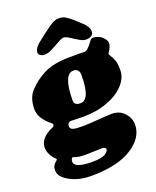

<svg xmlns="http://www.w3.org/2000/svg" viewBox="-169 -844 919 1133"><g transform="rotate(-20 290.5 -277.0)"><path d="M265.6 -601.6Q232.4 -583.5 219.2 -578.6Q206.1 -573.7 192.4 -573.7Q174.3 -573.7 163.3 -581.8Q152.3 -589.8 153.8 -603Q154.8 -612.8 159.9 -621.8Q165 -630.9 169.7 -636Q174.3 -641.1 183.6 -649.9L233.9 -689.5Q277.8 -723.1 298.8 -735.1Q319.8 -747.1 343.3 -747.1Q364.7 -747.1 383.5 -735.8Q402.3 -724.6 430.7 -699.2L473.6 -659.2Q482.9 -647.9 487.5 -641.4Q492.2 -634.8 495.8 -624.3Q499.5 -613.8 498 -603Q496.6 -589.8 483.9 -581.8Q471.2 -573.7 452.6 -573.7Q439.5 -573.7 427.7 -578.4Q416 -583 386.7 -601.6Q383.3 -604 375.5 -608.9Q367.7 -613.8 364.7 -615.7Q361.8 -617.7 356 -621.1Q350.1 -624.5 346.7 -626Q343.3 -627.4 338.6 -628.9Q334 -630.4 329.6 -630.9Q324.2 -630.4 318.8 -628.7Q313.5 -627 306.4 -623.8Q299.3 -620.6 295.2 -618.2Q291 -615.7 280.8 -610.1Q270.5 -604.5 265.6 -601.6ZM22.5 -290Q22.5 -362.8 60.5 -402.8Q82 -425.8 103.8 -442.6Q125.5 -459.5 156.5 -475.8Q187.5 -492.2 228.5 -500.7Q269.5 -509.3 318.8 -509.3Q338.4 -509.3 360.8 -509.5Q383.3 -509.8 387.7 -509.8Q392.6 -509.8 402.3 -509.3Q412.1 -508.8 415 -508.8Q425.8 -508.8 435.5 -516.6Q446.8 -525.4 460 -543.2Q473.1 -561 475.1 -563Q482.4 -570.3 494.1 -570.3Q505.9 -570.3 521.7 -564.5Q537.6 -558.6 547.4 -549.3Q559.1 -538.1 564.7 -528.3Q570.3 -518.6 570.3 -512.5Q570.3 -506.3 569.8 -500Q565.9 -480 549.3 -456.5Q543.9 -448.7 546.4 -444.8Q566.4 -413.1 572.5 -392.1Q578.6 -371.1 578.6 -337.9Q578.6 -288.1 539.8 -245.4Q501 -202.6 432.1 -177Q363.3 -151.4 280.3 -151.4Q265.6 -151.4 236.6 -152.3Q207.5 -153.3 203.6 -153.3Q191.4 -153.3 185.5 -146.5Q179.7 -139.2 179.7 -127.4Q179.7 -111.3 196 -105.7Q212.4 -100.1 251 -100.1Q288.1 -100.1 352.1 -105.2Q416 -110.4 441.4 -110.4Q491.2 -110.4 520.8 -77.4Q550.3 -44.4 550.3 -4.4Q550.3 77.1 461.4 134.3Q370.6 192.9 204.6 192.9Q127 192.9 70.6 161.6Q14.2 130.4 14.2 90.3Q14.2 81.1 15.4 74.2Q16.6 67.4 20.5 61Q24.4 54.7 25.9 52.5Q27.3 50.3 34.7 43.5Q42 36.6 43.5 35.2Q46.4 32.2 46.4 30.3L42.5 24.9L39.6 22Q36.6 19 35.2 17.3Q33.7 15.6 30.3 11.7Q26.9 7.8 24.9 4.9Q22.9 2 19.5 -2.9Q16.1 -7.8 14.2 -12Q12.2 -16.1 9.8 -21.7Q7.3 -27.3 5.9 -32.5Q4.4 -37.6 3.4 -43.9Q2.4 -50.3 2.4 -56.6Q2.4 -117.2 83.5 -152.8Q97.7 -158.7 97.7 -168Q97.7 -174.3 85.9 -183.1Q64 -199.2 43.2 -228.8Q22.5 -258.3 22.5 -290ZM289.6 -231.9Q316.9 -231.9 331.1 -256.8Q353 -293.5 353 -388.2Q353 -406.7 343.5 -417.2Q334 -427.7 317.4 -427.7Q293 -427.7 279.3 -406.7Q252.4 -365.7 252.4 -262.2Q252.4 -248 262 -240Q271.5 -231.9 289.6 -231.9ZM126.5 75.7Q126.5 117.2 241.7 117.2Q270.5 117.2 291.5 112.8Q312.5 108.4 322.8 101.3Q333 94.2 337.6 87.6Q342.3 81.1 342.3 74.2Q342.3 61 314.5 61Q293.9 61 265.1 62.5Q236.3 64 216.3 64Q171.9 64 148.4 54.7Q139.6 51.3 139.2 51.3Q135.7 51.3 131.3 57.6Q126.5 64.9 126.5 75.7Z"/></g></svg>

Font: Cooper* Black
Style: Italic
Weight: 900
Italic angle: -7°
Designer: Owen Earl
Foundry: indestructible type*
Version: Version 0.001